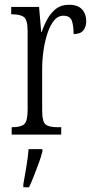

<svg xmlns="http://www.w3.org/2000/svg" viewBox="-20 -565 393 806"><path d="M29 0V-31H31Q66 -31 81 -43Q96 -55 96 -105V-433Q96 -481 81 -493Q66 -505 30 -505H27V-536H144L153 -431H155Q165 -460 179.5 -486Q194 -512 215.5 -528.5Q237 -545 270 -545Q307 -545 324.5 -525.5Q342 -506 342 -476Q342 -452 329.5 -437Q317 -422 289 -422Q289 -457 281.5 -478Q274 -499 246 -499Q223 -499 206.5 -478.5Q190 -458 179 -424.5Q168 -391 162.5 -352Q157 -313 157 -275V-103Q157 -54 171.5 -42.5Q186 -31 221 -31H237V0ZM78 208Q84 173 90.5 136Q97 99 100 61H158V71Q153 92 143 119Q133 146 122.5 173Q112 200 102 221H78Z"/></svg>

Font: Noto Serif ExtraCondensed Light
Style: Regular
Weight: 300
Width: 2
Designer: Monotype Design Team
Foundry: Monotype Imaging Inc.
Version: Version 2.014; ttfautohint (v1.8.4.7-5d5b)